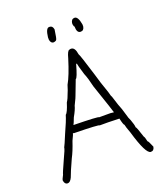

<svg xmlns="http://www.w3.org/2000/svg" viewBox="-146 -922 877 1008"><g transform="rotate(-20 293.0 -417.5)"><path d="M314 -673.8H315.9Q337.4 -673.8 343.3 -632.8Q348.6 -627 386.2 -503.9Q399.9 -454.1 421.4 -394.5Q428.7 -365.2 431.2 -365.2Q450.7 -301.8 458.5 -285.2Q458.5 -284.2 472.2 -240.2Q472.2 -235.4 481.9 -214.8Q493.7 -183.1 493.7 -169.9Q498 -169.9 517.1 -109.4Q521.5 -106 526.9 -80.1Q531.7 -79.1 546.4 -43Q543 -21.5 524.9 -21.5Q497.1 -21.5 458.5 -154.3Q444.8 -190.4 442.9 -203.1Q438 -203.1 429.2 -242.2Q387.2 -244.1 366.7 -244.1H319.8Q319.8 -249.5 179.2 -252Q175.3 -253.9 173.3 -253.9Q173.3 -248.5 157.7 -216.8Q140.1 -163.6 122.6 -130.9Q91.3 -62.5 83.5 -39.1Q72.8 -15.6 58.1 -15.6Q42.5 -15.6 38.6 -37.1V-39.1Q38.6 -44.9 50.3 -66.4Q50.3 -72.3 81.5 -140.6Q105 -189.5 105 -199.2Q109.9 -206.5 134.3 -265.6Q162.1 -325.7 171.4 -357.4Q182.6 -364.7 198.7 -416Q209.5 -432.1 220.2 -462.9Q223.6 -468.8 233.9 -502Q257.8 -543.5 284.7 -630.9Q295.4 -671.9 306.2 -671.9Q309.6 -673.8 314 -673.8ZM314 -589.8Q293 -515.6 284.7 -515.6L253.4 -433.6Q253.4 -430.2 231.9 -386.7Q226.6 -365.2 206.5 -330.1Q194.8 -298.8 190.9 -293Q331.5 -290.5 331.5 -285.2H394L413.6 -283.2Q413.6 -287.1 358.9 -447.3Q347.2 -498.5 335.4 -525.4Q317.9 -583 317.9 -589.8ZM250 -820.3Q265.6 -820.3 269.5 -798.8Q262.2 -748.5 259.8 -748Q259.8 -739.3 242.2 -736.3Q226.6 -736.3 222.7 -757.8V-771.5Q228.5 -820.3 246.1 -820.3ZM388.7 -820.3Q407.7 -820.3 416 -773.4V-761.7Q412.6 -740.2 394.5 -740.2Q373 -740.2 373 -777.3Q369.1 -777.8 367.2 -791V-798.8Q370.6 -820.3 388.7 -820.3Z"/></g></svg>

Font: CEF Fonts CJK
Style: Regular
Weight: 400
Designer: PartyBoss (派对大魔王)
Version: Release 2.25